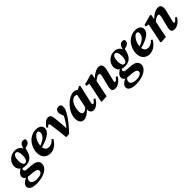

<svg xmlns="http://www.w3.org/2000/svg" viewBox="278 -1945 3602 3602"><g transform="rotate(-45 2079.0 -144.0)"><path d="M137.6 234.6C324.7 234.6 465.6 152.1 465.6 43.6C465.6 -19.9 429.2 -67.2 314.7 -77.6L178.8 -89.6C140.6 -93.2 131.1 -111.9 131.1 -128.2C131.1 -142.6 133.6 -152.9 171 -185.8L151.2 -210.1V-203C70.4 -157.6 18.7 -119.1 18.7 -56.9C18.7 -17.2 44.3 12.4 90.8 19.8V22.1C103.1 24.4 114.8 25.6 126.6 26.6L243.1 37.1C312.4 44.1 339.3 66 339.3 99.5C339.3 147 285.8 176.1 193.4 176.1C112.4 176.1 63.6 147.1 63.6 98.4C63.6 61 87.3 32.6 122.5 8.4L104 -2.2C29.1 23.6 -49.4 71 -49.4 133.6C-49.4 199.8 19.8 234.6 137.6 234.6ZM220.2 -150.7C353.2 -150.7 411.3 -223.3 439.8 -339.4C447.1 -367.7 452.7 -392.4 461.5 -415.7L438.5 -383.7C528 -402.5 571.6 -424 571.6 -485.6C571.6 -497.9 568.3 -505.6 564 -512.3C552 -519.9 539.1 -523.4 520.4 -523.4C469 -523.4 431.8 -489.1 410.5 -375L422.5 -373.9C422.7 -438.4 367 -498.7 273.3 -498.7C154.3 -498.7 58.6 -403.6 58.6 -294.6C58.6 -221.9 114.7 -150.7 220.2 -150.7ZM248.9 -192C205.5 -192 189.3 -250.8 189.3 -312.5C189.3 -399 214 -456 261 -456C296.6 -456 320.1 -413 320.1 -339.7C320.1 -227.2 285.9 -192 248.9 -192Z M714.6 15.1C823 15.1 903 -63.8 944.3 -141.1L916.3 -161.2C885 -122.2 839.3 -88.2 780.6 -88.2C718.5 -88.2 680.9 -127.2 680.9 -209C680.9 -333.4 764.4 -444.3 821.5 -444.3C842.4 -444.3 858.6 -428 858.6 -395.3C858.6 -332.6 803.9 -251.4 619.8 -204.9L622.4 -167.6C861.5 -216.4 975 -299.2 975 -391C975 -455.7 925.4 -498.7 836.4 -498.7C667 -498.7 539.6 -346.2 539.6 -173C539.6 -55.7 610.4 15.1 714.6 15.1Z M1137.4 0.6 1148 9.1 1220 1.1C1322 -102.1 1410.4 -214.8 1459.5 -303.1C1496.1 -368.5 1503.1 -398.8 1503.1 -427.7C1503.1 -458.7 1499.9 -472.6 1488.8 -487.9C1478.5 -495.6 1461.6 -502.3 1442.6 -502.3C1394.9 -502.3 1359.5 -475.6 1359.5 -418.4C1359.5 -393.4 1370.9 -364.5 1380 -337.9L1407.3 -252.9L1427.5 -374C1421.5 -362.7 1415.1 -351.4 1409.1 -340.2C1360.2 -246.6 1312.5 -174.8 1249.3 -94.2L1237.8 -78.9L1262.4 -78.6C1255.3 -189.6 1247 -300.7 1235.6 -401.8C1228 -467.6 1205.3 -498.7 1153.5 -498.7C1102.9 -498.7 1054.6 -460.6 1001 -384.8L1024 -358.7C1044 -382.8 1059 -393.2 1070.5 -393.2C1082.4 -393.2 1090.7 -389.1 1094.2 -360.5C1110.4 -245.2 1124.1 -129.2 1137.4 0.6Z M1604.3 15.1C1672.4 15.1 1752.1 -46.7 1812.1 -127H1815.8L1809.6 -159.8C1767 -115.5 1730.6 -87.5 1698.9 -87.5C1665 -87.5 1643.9 -112.9 1643.9 -176.1C1643.9 -246.9 1676.2 -348.4 1722.7 -391.2C1747.3 -414.6 1770.6 -424.9 1792.6 -424.9C1819.5 -424.9 1846.3 -413.2 1869.9 -396.5L1937.7 -446.1C1909.5 -479.2 1876.4 -498.7 1836.9 -498.7C1689.3 -498.7 1499.3 -302.6 1499.3 -124.3C1499.3 -21.3 1549.9 15.1 1604.3 15.1ZM1861.7 15.1C1936.6 15.1 2003.9 -55.3 2039.3 -118.3L2008.8 -138.7C1978.1 -99.3 1955.9 -76.1 1937.3 -76.1C1925.8 -76.1 1919.1 -83.3 1919.1 -96.6C1919.1 -106.9 1922.1 -120.7 1926.6 -139.3L2006.6 -489L1987.9 -501.6L1856.7 -438.3L1850.4 -436.6L1779.1 -105.1L1783.2 -103.6C1781.2 -92.9 1780.3 -85.5 1780.3 -75.8C1781.8 -17.2 1813.9 15.1 1861.7 15.1Z M2087.1 8 2217.1 0C2230.8 -72.4 2243.5 -142.9 2259.3 -214.3L2288.3 -349L2291 -360.9L2314.5 -484.4L2295.8 -500.2L2091.4 -443.4L2085.3 -405.9L2211.7 -386L2158.6 -415L2072.8 -3.6L2087.1 8ZM2434.3 15.1C2519.8 15.1 2589.1 -50.7 2628.1 -117.6L2597.6 -138C2565.9 -96.6 2540.8 -76.1 2523.7 -76.1C2513.9 -76.1 2508.3 -83.1 2508.3 -96.3C2508.3 -106.3 2511.9 -119.9 2516.7 -139.3L2563.9 -328.2C2571.9 -359.7 2576.6 -388.4 2576.6 -415.4C2576.6 -471.4 2543.8 -498.7 2500.4 -498.7C2430.1 -498.7 2348.4 -449.1 2272.8 -367.2H2266.8L2272.8 -323C2324.6 -374 2369.1 -396.6 2400.7 -396.6C2416.2 -396.6 2427.1 -387.1 2427.1 -365.7C2427.1 -349.3 2422 -322 2414 -290.9L2376.7 -141.1C2368.8 -110.8 2360 -78.1 2360 -48.6C2360 -8.3 2386.9 15.1 2434.3 15.1Z M2771.6 234.6C2958.7 234.6 3099.6 152.1 3099.6 43.6C3099.6 -19.9 3063.2 -67.2 2948.7 -77.6L2812.8 -89.6C2774.6 -93.2 2765.1 -111.9 2765.1 -128.2C2765.1 -142.6 2767.6 -152.9 2805 -185.8L2785.2 -210.1V-203C2704.4 -157.6 2652.7 -119.1 2652.7 -56.9C2652.7 -17.2 2678.3 12.4 2724.8 19.8V22.1C2737.1 24.4 2748.8 25.6 2760.6 26.6L2877.1 37.1C2946.4 44.1 2973.3 66 2973.3 99.5C2973.3 147 2919.8 176.1 2827.4 176.1C2746.4 176.1 2697.6 147.1 2697.6 98.4C2697.6 61 2721.3 32.6 2756.5 8.4L2738 -2.2C2663.1 23.6 2584.6 71 2584.6 133.6C2584.6 199.8 2653.8 234.6 2771.6 234.6ZM2854.2 -150.7C2987.2 -150.7 3045.3 -223.3 3073.8 -339.4C3081.1 -367.7 3086.7 -392.4 3095.5 -415.7L3072.5 -383.7C3162 -402.5 3205.6 -424 3205.6 -485.6C3205.6 -497.9 3202.3 -505.6 3198 -512.3C3186 -519.9 3173.1 -523.4 3154.4 -523.4C3103 -523.4 3065.8 -489.1 3044.5 -375L3056.5 -373.9C3056.7 -438.4 3001 -498.7 2907.3 -498.7C2788.3 -498.7 2692.6 -403.6 2692.6 -294.6C2692.6 -221.9 2748.7 -150.7 2854.2 -150.7ZM2882.9 -192C2839.5 -192 2823.3 -250.8 2823.3 -312.5C2823.3 -399 2848 -456 2895 -456C2930.6 -456 2954.1 -413 2954.1 -339.7C2954.1 -227.2 2919.9 -192 2882.9 -192Z M3348.6 15.1C3457 15.1 3537 -63.8 3578.3 -141.1L3550.3 -161.2C3519 -122.2 3473.3 -88.2 3414.6 -88.2C3352.5 -88.2 3314.9 -127.2 3314.9 -209C3314.9 -333.4 3398.4 -444.3 3455.5 -444.3C3476.4 -444.3 3492.6 -428 3492.6 -395.3C3492.6 -332.6 3437.9 -251.4 3253.8 -204.9L3256.4 -167.6C3495.5 -216.4 3609 -299.2 3609 -391C3609 -455.7 3559.4 -498.7 3470.4 -498.7C3301 -498.7 3173.6 -346.2 3173.6 -173C3173.6 -55.7 3244.4 15.1 3348.6 15.1Z M3660.1 8 3790.1 0C3803.8 -72.4 3816.5 -142.9 3832.3 -214.3L3861.3 -349L3864 -360.9L3887.5 -484.4L3868.8 -500.2L3664.4 -443.4L3658.3 -405.9L3784.7 -386L3731.6 -415L3645.8 -3.6L3660.1 8ZM4007.3 15.1C4092.8 15.1 4162.1 -50.7 4201.1 -117.6L4170.6 -138C4138.9 -96.6 4113.8 -76.1 4096.7 -76.1C4086.9 -76.1 4081.3 -83.1 4081.3 -96.3C4081.3 -106.3 4084.9 -119.9 4089.7 -139.3L4136.9 -328.2C4144.9 -359.7 4149.6 -388.4 4149.6 -415.4C4149.6 -471.4 4116.8 -498.7 4073.4 -498.7C4003.1 -498.7 3921.4 -449.1 3845.8 -367.2H3839.8L3845.8 -323C3897.6 -374 3942.1 -396.6 3973.7 -396.6C3989.2 -396.6 4000.1 -387.1 4000.1 -365.7C4000.1 -349.3 3995 -322 3987 -290.9L3949.7 -141.1C3941.8 -110.8 3933 -78.1 3933 -48.6C3933 -8.3 3959.9 15.1 4007.3 15.1Z"/></g></svg>

Font: Source Serif 4 Variable
Style: Italic
Weight: 400
Italic angle: -12°
Designer: Frank Grießhammer
Foundry: Adobe Systems Incorporated
Version: Version 4.004;hotconv 1.0.116;makeotfexe 2.5.65601